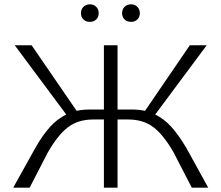

<svg xmlns="http://www.w3.org/2000/svg" viewBox="-20 -867 1023 887"><path d="M354 -806Q354 -824 365.5 -835.5Q377 -847 395 -847Q413 -847 424.5 -835.5Q436 -824 436 -806Q436 -788 424.5 -777Q413 -766 395 -766Q377 -766 365.5 -777Q354 -788 354 -806ZM544 -806Q544 -824 555.5 -835.5Q567 -847 586 -847Q603 -847 614.5 -835.5Q626 -824 626 -806Q626 -788 614.5 -777Q603 -766 586 -766Q567 -766 555.5 -777Q544 -788 544 -806ZM942 0H866L783 -161Q737 -242 690 -278.5Q643 -315 572 -315H523V0H460V-315H411Q340 -315 293 -278.5Q246 -242 200 -161L117 0H41L144 -185Q177 -243 211 -280.5Q245 -318 286 -338L48 -658H126L334 -355Q363 -361 394 -361H460V-658H523V-361H589Q622 -361 650 -355L857 -658H935L697 -338Q738 -318 771.5 -281Q805 -244 840 -185Z"/></svg>

Font: Ysabeau Infant Semilight
Style: Regular
Weight: 300
Designer: Christian Thalmann (Catharsis Fonts)
Version: Version 0.003